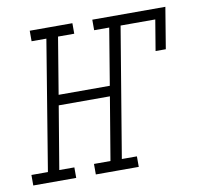

<svg xmlns="http://www.w3.org/2000/svg" viewBox="-108 -598 688 665"><g transform="rotate(-10 236.0 -265.0)"><path d="M-43 0V-37H15L90 -493H38V-530H188V-493H131L98 -294H278L311 -493H258V-530H515L491 -385H455L473 -493H351L275 -37H328V0H177V-37H235L272 -258H92L55 -37H108V0Z"/></g></svg>

Font: Iosevka Curly Slab XLtObl
Style: Regular
Weight: 200
Italic angle: -9°
Monospace: yes
Designer: Belleve Invis
Foundry: Belleve Invis
Version: Version 11.1.0; ttfautohint (v1.8.3)